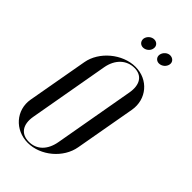

<svg xmlns="http://www.w3.org/2000/svg" viewBox="-206 -689 753 753"><g transform="rotate(45 170.5 -312.0)"><path d="M143 -604C141 -589 151 -577 166 -577C181 -577 196 -589 198 -604C201 -619 190 -631 175 -631C160 -631 146 -619 143 -604ZM232 -604C229 -589 240 -577 254 -577C270 -577 284 -589 287 -604C290 -619 279 -631 263 -631C249 -631 235 -619 232 -604ZM199 -503C127 -503 56 -443 44 -374L-1 -121C-13 -52 39 7 111 7C182 7 251 -51 263 -121L308 -374C320 -444 270 -503 199 -503ZM199 -497C241 -497 262 -466 253 -415L194 -81C185 -29 154 1 111 1C67 1 45 -30 54 -81L113 -415C122 -465 155 -497 199 -497Z"/></g></svg>

Font: Moniqa Ita Display
Style: Italic
Weight: 400
Italic angle: -10°
Designer: Rajesh Rajput
Foundry: Rajesh Rajput
Version: Version 1.000